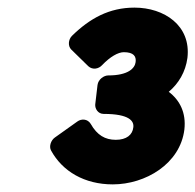

<svg xmlns="http://www.w3.org/2000/svg" viewBox="-20 -887 513 504"><path d="M124 -526C114 -519 108 -503 114 -492C144 -437 202 -403 276 -403C362 -403 453 -457 464 -547C469 -591 452 -624 423 -646C449 -668 467 -698 472 -735C482 -820 411 -867 333 -867C267 -867 216 -839 169 -793C159 -783 158 -766 167 -757L212 -713C223 -703 239 -706 248 -716C269 -738 290 -750 305 -750C331 -750 338 -739 336 -724C334 -708 317 -689 264 -689C253 -689 238 -679 236 -664L230 -613C229 -602 237 -588 252 -588C320 -588 332 -569 330 -553C328 -533 312 -520 284 -520C256 -520 235 -532 218 -562C210 -575 194 -576 183 -568Z"/></svg>

Font: Falling Sky
Style: BlkObl
Weight: 900
Designer: Paul D. Hunt
Foundry: Adobe Systems Incorporated
Version: Version 1.02